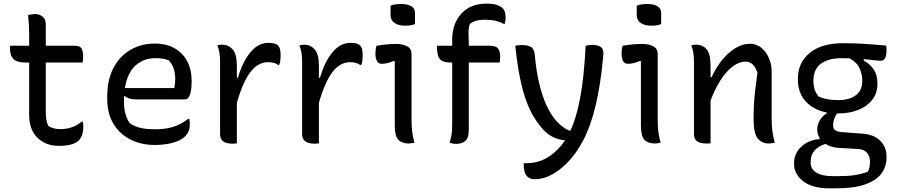

<svg xmlns="http://www.w3.org/2000/svg" viewBox="-20 -783 4940 1053"><path d="M434 -116Q437 -103 437 -87Q437 -43 416 -17Q387 17 303 17Q230 17 185 -28Q140 -73 140 -152V-440H122Q73 -440 54 -459Q35 -478 35 -515Q35 -520 35 -524Q35 -528 36 -532H140V-594Q140 -646 134 -700Q154 -706 172 -706Q195 -706 213 -692.5Q231 -679 231 -650V-532H392Q418 -532 427 -517.5Q436 -503 436 -472Q436 -454 433 -440H231V-168Q231 -143 234.5 -124.5Q238 -106 245 -92Q271 -75 311 -75Q347 -75 375.5 -85.5Q404 -96 428 -116Z M828 -544Q894 -544 939 -517.5Q984 -491 1007.5 -445.5Q1031 -400 1031 -342V-338Q1031 -290 1022 -264Q1013 -238 995 -238H725Q686 -238 665 -256L660 -253Q660 -245 660 -236V-225Q660 -189 667.5 -160Q675 -131 691 -108Q718 -89 750.5 -81.5Q783 -74 832 -74Q886 -74 929 -87Q972 -100 1012 -131H1018Q1021 -119 1021 -103Q1021 -80 1014.5 -64Q1008 -48 996 -36Q972 -12 928 0Q884 12 829 12Q755 12 696 -17.5Q637 -47 602.5 -103.5Q568 -160 568 -241V-253Q568 -347 603 -412Q638 -477 697 -510.5Q756 -544 828 -544ZM832 -464Q767 -464 722.5 -423Q678 -382 665 -300H936Q941 -325 941 -348Q941 -383 932.5 -407Q924 -431 907 -451Q891 -458 874.5 -461Q858 -464 832 -464Z M1279 3Q1272 4 1266.5 4.5Q1261 5 1255 5Q1187 5 1187 -47V-442Q1187 -473 1183.5 -494Q1180 -515 1172 -534Q1180 -536 1186.5 -537Q1193 -538 1200 -538Q1232 -538 1255.5 -512.5Q1279 -487 1279 -422V-357H1285Q1311 -446 1354 -497Q1397 -548 1452 -548Q1491 -548 1504 -534Q1512 -527 1515.5 -514Q1519 -501 1519 -479Q1519 -465 1517.5 -452Q1516 -439 1511 -427H1505Q1495 -434 1482.5 -438Q1470 -442 1450 -442Q1395 -442 1353.5 -388Q1312 -334 1279 -219Z M1729 3Q1722 4 1716.5 4.5Q1711 5 1705 5Q1637 5 1637 -47V-442Q1637 -473 1633.5 -494Q1630 -515 1622 -534Q1630 -536 1636.5 -537Q1643 -538 1650 -538Q1682 -538 1705.5 -512.5Q1729 -487 1729 -422V-357H1735Q1761 -446 1804 -497Q1847 -548 1902 -548Q1941 -548 1954 -534Q1962 -527 1965.5 -514Q1969 -501 1969 -479Q1969 -465 1967.5 -452Q1966 -439 1961 -427H1955Q1945 -434 1932.5 -438Q1920 -442 1900 -442Q1845 -442 1803.5 -388Q1762 -334 1729 -219Z M2145 -95V-447L2140 -449Q2124 -442 2107 -437.5Q2090 -433 2074 -433Q2039 -433 2039 -490Q2039 -514 2045 -532Q2074 -537 2101 -539.5Q2128 -542 2153 -542Q2189 -542 2213 -529Q2237 -516 2237 -487V-130Q2237 -93 2240 -65Q2243 -37 2253 0Q2245 1 2237 2.5Q2229 4 2221 4Q2184 4 2164.5 -16.5Q2145 -37 2145 -95ZM2122 -752Q2133 -757 2149 -759Q2165 -761 2181 -761Q2215 -761 2235.5 -749Q2256 -737 2256 -711V-651Q2234 -642 2201 -642Q2166 -642 2144 -657Q2122 -672 2122 -699Z M2551 -70Q2551 -28 2533 -11Q2515 6 2482 6Q2470 6 2461 4Q2452 2 2446 0Q2453 -23 2456.5 -45Q2460 -67 2460 -101V-440H2451Q2408 -440 2392.5 -459Q2377 -478 2377 -518V-532H2460V-565Q2460 -653 2510 -708Q2560 -763 2648 -763Q2687 -763 2707.5 -755Q2728 -747 2737 -738Q2753 -722 2753 -686Q2753 -669 2748 -652H2743Q2723 -663 2697.5 -669Q2672 -675 2637 -675Q2614 -675 2594.5 -670Q2575 -665 2557 -652Q2550 -633 2549.5 -609Q2549 -585 2551 -556V-532H2667Q2699 -532 2711 -517.5Q2723 -503 2723 -472Q2723 -454 2720 -440H2551Z M2841 -536Q2874 -536 2892 -525.5Q2910 -515 2913 -482Q2928 -313 2976.5 -207Q3025 -101 3101 -67H3109Q3141 -136 3162 -247Q3183 -358 3192 -532Q3203 -534 3211 -535.5Q3219 -537 3226 -537Q3258 -537 3275 -525Q3292 -513 3289 -482Q3274 -317 3246.5 -203.5Q3219 -90 3179 -14Q3139 62 3088 113Q3046 154 3002 177Q2958 200 2911 200Q2886 200 2872 185Q2852 167 2852 115V112H2871Q2915 112 2957 94Q2999 76 3036 39Q3060 15 3079 -13Q3039 -17 3007 -34.5Q2975 -52 2947 -86Q2927 -110 2906.5 -143.5Q2886 -177 2867 -227.5Q2848 -278 2832.5 -352.5Q2817 -427 2806 -532Q2823 -536 2841 -536Z M3495 -95V-447L3490 -449Q3474 -442 3457 -437.5Q3440 -433 3424 -433Q3389 -433 3389 -490Q3389 -514 3395 -532Q3424 -537 3451 -539.5Q3478 -542 3503 -542Q3539 -542 3563 -529Q3587 -516 3587 -487V-130Q3587 -93 3590 -65Q3593 -37 3603 0Q3595 1 3587 2.5Q3579 4 3571 4Q3534 4 3514.5 -16.5Q3495 -37 3495 -95ZM3472 -752Q3483 -757 3499 -759Q3515 -761 3531 -761Q3565 -761 3585.5 -749Q3606 -737 3606 -711V-651Q3584 -642 3551 -642Q3516 -642 3494 -657Q3472 -672 3472 -699Z M3877 3Q3870 4 3864.5 4Q3859 4 3853 4Q3818 4 3802 -9Q3786 -22 3786 -47V-442Q3786 -473 3782.5 -494Q3779 -515 3771 -534Q3778 -536 3785 -537Q3792 -538 3799 -538Q3834 -538 3855.5 -512.5Q3877 -487 3877 -422V-360H3883Q3907 -413 3940.5 -454Q3974 -495 4013 -519Q4052 -543 4094 -543Q4129 -543 4155.5 -521Q4182 -499 4197 -464.5Q4212 -430 4212 -392V-139Q4212 -98 4215.5 -68Q4219 -38 4229 0Q4221 1 4213 2.5Q4205 4 4196 4Q4159 4 4136 -23.5Q4113 -51 4113 -130Q4113 -173 4115 -211Q4117 -249 4122 -290.5Q4127 -332 4134 -384Q4114 -445 4070 -445Q4017 -445 3966 -388.5Q3915 -332 3877 -231Z M4462 -72Q4462 -99 4476 -123Q4490 -147 4514 -161V-166Q4442 -180 4399 -226.5Q4356 -273 4356 -346V-352Q4356 -439 4420.5 -492.5Q4485 -546 4603 -546Q4667 -546 4721 -542.5Q4775 -539 4839 -533Q4841 -529 4841.5 -522Q4842 -515 4842 -507Q4842 -482 4835 -466Q4828 -450 4809 -450Q4793 -450 4771.5 -453Q4750 -456 4717 -459V-451Q4750 -433 4771 -403Q4792 -373 4792 -329V-322Q4792 -272 4764 -236Q4736 -200 4687.5 -180.5Q4639 -161 4578 -161Q4574 -161 4571 -161Q4560 -146 4554.5 -129Q4549 -112 4549 -95Q4549 -79 4559 -70Q4569 -61 4592 -59L4709 -50Q4772 -46 4807 -11.5Q4842 23 4842 74V83Q4842 128 4816 166Q4790 204 4728.5 227Q4667 250 4562 250H4531Q4435 250 4385 211Q4335 172 4335 118V111Q4335 59 4374.5 21.5Q4414 -16 4475 -20V-27Q4462 -48 4462 -72ZM4470 -253Q4494 -243 4519 -238.5Q4544 -234 4577 -234Q4638 -234 4673.5 -260.5Q4709 -287 4709 -339V-346Q4709 -372 4695.5 -405.5Q4682 -439 4640 -463Q4619 -464 4597 -464Q4523 -464 4482 -433.5Q4441 -403 4441 -339V-333Q4441 -317 4447 -295.5Q4453 -274 4470 -253ZM4546 183H4580Q4631 183 4667.5 177.5Q4704 172 4739 159Q4746 148 4748.5 134Q4751 120 4751 107V100Q4751 74 4735 55Q4719 36 4684 34L4577 28Q4536 25 4507 6Q4426 33 4426 103V110Q4426 144 4457 163.5Q4488 183 4546 183Z"/></svg>

Font: Recursive Sn Csl St
Style: Regular
Weight: 400
Version: Version 1.079;hotconv 1.0.112;makeotfexe 2.5.65598; ttfautoh